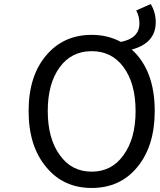

<svg xmlns="http://www.w3.org/2000/svg" viewBox="-20 -920 793 953"><path d="M593 -150Q653 -232 653 -369Q653 -506 593 -587Q535 -666 435 -666Q335 -666 277 -587Q217 -506 217 -369Q217 -232 277 -150Q335 -68 435 -68Q535 -68 593 -150ZM656 -868 728 -900Q753 -859 753 -810Q753 -706 634 -674Q748 -571 748 -369Q748 -195 661 -90Q576 13 435 13Q295 13 210 -90Q122 -194 122 -369Q122 -543 210 -646Q296 -747 435 -747Q515 -747 580 -712Q672 -730 672 -804Q672 -840 656 -868Z"/></svg>

Font: Source Han Sans Regular
Style: Regular
Weight: 400
Designer: Ryoko NISHIZUKA  (kana & ideographs); Paul D. Hunt (Latin, Greek & Cyrillic); Wenlong ZHANG  (bopomofo); Sandoll Communi
Foundry: Adobe Systems Incorporated
Version: Version 1.00 January 18, 2024, initial release